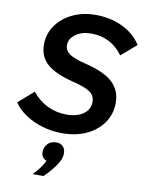

<svg xmlns="http://www.w3.org/2000/svg" viewBox="-107 -805 887 1172"><g transform="rotate(10 336.5 -219.0)"><path d="M9.6 -121.8 104.6 -205.1Q143.8 -154.8 199.3 -127.8Q254.9 -100.8 318.5 -100.8Q383.9 -100.8 423.1 -129.1Q462.3 -157.5 462.3 -204.6Q462.3 -242.1 432.5 -264Q402.7 -285.8 326.3 -304.6Q211.5 -332.9 160.4 -378.3Q109.3 -423.7 109.3 -497.5Q109.3 -564.7 146.1 -617.1Q182.9 -669.6 246.4 -700.3Q309.9 -731 390.1 -731Q482.7 -731 557.5 -694.9Q632.4 -658.8 672.8 -594.4L579.4 -513.5Q505.8 -614.2 383.2 -614.2Q325.7 -614.2 287.1 -587.1Q248.5 -560.1 248.5 -519.6Q248.5 -486.2 277.4 -465.4Q306.3 -444.6 383.2 -425.9Q497.7 -398.3 550.3 -349.5Q602.8 -300.7 602.8 -223.2Q602.8 -154 565.6 -99.7Q528.4 -45.5 462.6 -14.7Q396.8 16 312 16Q249.4 16 190.1 -1.3Q130.8 -18.6 83.7 -50Q36.7 -81.4 9.6 -121.8ZM246 293H178.3Q207.4 264 228.4 232.3Q249.4 200.5 252.7 179L267.2 200.5Q243.5 200.5 229.1 186.5Q214.7 172.5 214.7 149Q214.7 120.9 233.9 99.1Q253 77.2 288.2 77.2Q313.6 77.2 329.3 92.5Q345 107.9 345 136.6Q345 161.2 330.4 188.3Q315.8 215.4 293.2 242.1Q270.7 268.9 246 293Z"/></g></svg>

Font: Wix Madefor Text
Style: Italic
Weight: 400
Italic angle: -12°
Designer: Dalton Maag Ltd
Foundry: Dalton Maag Ltd
Version: Version 3.100